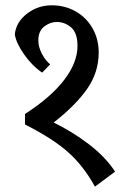

<svg xmlns="http://www.w3.org/2000/svg" viewBox="-20 -680 490 716"><path d="M409.2 -40 334 16.1Q293 -59.1 236.1 -110.6Q179.2 -162.1 73.2 -215.8V-254.9Q169.4 -316.9 219.2 -381.8Q269 -446.8 269 -508.8Q269 -557.6 245.1 -577.9Q221.2 -598.1 191.9 -598.1Q167 -598.1 145 -581.1Q123 -564 123 -529.8Q123 -504.9 136 -480Q148.9 -455.1 167 -439.9L137.2 -409.2Q99.1 -435.1 69.6 -477.5Q40 -520 35.2 -551.8Q40 -597.7 80.6 -628.9Q121.1 -660.2 172.9 -660.2Q221.7 -660.2 261.7 -637.7Q301.8 -615.2 325 -574.7Q348.1 -534.2 348.1 -483.9Q348.1 -410.6 305.2 -348.9Q262.2 -287.1 180.2 -223.1Q250 -189 311.5 -142.1Q373 -95.2 409.2 -40Z"/></svg>

Font: Sura
Style: Regular
Weight: 400
Designer: Carolina Giovagnoli
Foundry: Huerta Tipografica
Version: Version 1.003;PS 001.002;hotconv 1.0.70;makeotf.lib2.5.58329